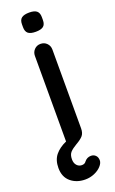

<svg xmlns="http://www.w3.org/2000/svg" viewBox="-189 -739 588 980"><g transform="rotate(-20 105.0 -249.5)"><path d="M59 -639V-655Q59 -679 72.5 -689Q86 -699 114 -699Q142 -699 154.5 -688.5Q167 -678 167 -655V-639Q167 -615 154 -605Q141 -595 113 -595Q84 -595 71.5 -605.5Q59 -616 59 -639ZM195 133Q195 148 180.5 164Q166 180 142.5 190Q119 200 93 200Q46 200 14.5 173.5Q-17 147 -17 98Q-17 55 5 28Q27 1 66 -16V-481Q66 -501 79.5 -515Q93 -529 113 -529Q134 -529 147.5 -515Q161 -501 161 -481V-53Q161 -27 148.5 -13Q136 1 111 15Q87 29 75 42Q63 55 63 80Q63 101 74 113Q85 125 101 125Q117 125 124 114Q138 96 160 96Q175 96 185 106Q195 116 195 133Z"/></g></svg>

Font: Quicksand Medium
Style: Regular
Weight: 500
Designer: Andrew Paglinawan
Foundry: Andrew Paglinawan
Version: Version 3.000